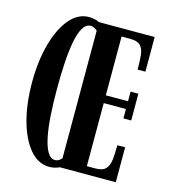

<svg xmlns="http://www.w3.org/2000/svg" viewBox="-108 -797 785 894"><g transform="rotate(15 284.5 -350.0)"><path d="M211.5 11Q158 11 117.8 -36.5Q77.5 -84 55.2 -165.2Q33 -246.5 33 -349Q33 -452 55.5 -533.8Q78 -615.5 118.2 -663.2Q158.5 -711 211.5 -711Q239 -711 263.8 -699Q288.5 -687 305 -662.5L278 -630Q271 -654 255.5 -663.8Q240 -673.5 230 -673.5Q207 -673.5 192 -648.2Q177 -623 168.5 -578.5Q160 -534 156.5 -475Q153 -416 153 -349Q153 -282 156.8 -223.2Q160.5 -164.5 169.5 -120.2Q178.5 -76 193.2 -51.2Q208 -26.5 229.5 -26.5Q241.5 -26.5 252.5 -35Q263.5 -43.5 271.2 -55.8Q279 -68 280.5 -78L310 -47Q292.5 -18 267.2 -3.5Q242 11 211.5 11ZM261.5 0V-700H530V-533H492.5Q492.5 -573.5 489.5 -602.8Q486.5 -632 471.8 -647.2Q457 -662.5 422.5 -662.5H380.5V-379H487.5V-425.5H525V-296.5H487.5V-341.5H380.5V-37.5H421Q456.5 -37.5 471.2 -53.5Q486 -69.5 489.2 -98.8Q492.5 -128 492.5 -168.5H530V0Z"/></g></svg>

Font: Imbue Thin 10pt
Style: Bold
Weight: 700
Version: Version 1.102